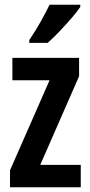

<svg xmlns="http://www.w3.org/2000/svg" viewBox="-20 -786 379 806"><path d="M319 0H22V-71L188 -449H32V-543H312V-466L149 -94H319ZM317 -757Q304 -737 280 -709.5Q256 -682 229.5 -654Q203 -626 180 -606H103V-618Q130 -658 151 -695.5Q172 -733 188 -766H317Z"/></svg>

Font: Noto Sans Thai Looped ExtraCondensed SemiBold
Style: Regular
Weight: 600
Width: 2
Designer: Sasikarn Vongin, Ben Mitchell
Foundry: The Fontpad Ltd
Version: Version 1.001; ttfautohint (v1.8.4.7-5d5b)